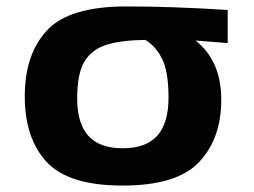

<svg xmlns="http://www.w3.org/2000/svg" viewBox="-20 -560 790 597"><path d="M373 -540Q516 -540 688 -529V-426L588 -434Q668 -371 668 -250Q668 -129 599 -56Q530 17 361.5 17Q193 17 125 -56.5Q57 -130 57 -260.5Q57 -391 126 -465.5Q195 -540 373 -540ZM432 -436Q356 -435 310.5 -420.5Q265 -406 242.5 -368.5Q220 -331 220 -254Q220 -177 254.5 -138Q289 -99 361.5 -99Q434 -99 469 -138Q504 -177 504 -256Q504 -335 485 -375Q466 -415 432 -436Z"/></svg>

Font: Fix15 Mono
Style: Bold
Weight: 700
Designer: Carrois Corporate & Edenspiekermann AG
Foundry: Carrois Corporate GbR & Edenspiekermann AG
Version: Version 3.206